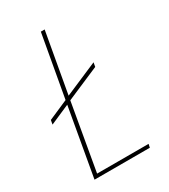

<svg xmlns="http://www.w3.org/2000/svg" viewBox="-176 -788 766 872"><g transform="rotate(-30 207.5 -352.0)"><path d="M182.1 -704.1H202.1L146 -389.2L319.8 -463.9L315.9 -441.9L142.1 -367.2L81.1 -18.1H351.1L347.2 0H57.1L120.1 -356.9L17.1 -312L21 -334L124 -378.9Z"/></g></svg>

Font: SVN-Poppins Thin
Style: Italic
Weight: 100
Italic angle: -10°
Designer: Ninad Kale (Devanagari), Jonny Pinhorn (Latin)
Foundry: Indian Type Foundry
Version: Version 3.002 2017